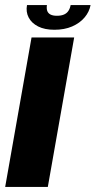

<svg xmlns="http://www.w3.org/2000/svg" viewBox="-30 -741 378 761"><path d="M-9.5 0H159.5L264 -592.5H95ZM185.5 -623Q225.5 -623 256 -636.2Q286.5 -649.5 305.2 -671.8Q324 -694 329 -721H250Q247.5 -707.5 241.2 -698Q235 -688.5 223.8 -683.5Q212.5 -678.5 195.5 -678.5Q179.5 -678.5 170 -683.5Q160.5 -688.5 157.2 -698Q154 -707.5 156 -721H77Q72 -694 83.5 -671.8Q95 -649.5 121 -636.2Q147 -623 185.5 -623Z"/></svg>

Font: Anybody UltraCondensed Thin
Style: Bold Italic
Weight: 700
Italic angle: -10°
Version: Version 1.111